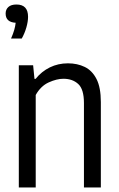

<svg xmlns="http://www.w3.org/2000/svg" viewBox="-20 -832 526 852"><path d="M63.5 0V-542.5H127L133 -482H138Q164.5 -515 201.2 -533Q238 -551 281.5 -551Q323 -551 356 -535Q389 -519 408.2 -481.5Q427.5 -444 427.5 -379V0H352.5V-374.5Q352.5 -436 327.2 -459.2Q302 -482.5 261.5 -482.5Q232 -482.5 196.5 -466.5Q161 -450.5 138.5 -410.5V0ZM29 -661Q38.5 -682.5 43.2 -699.2Q48 -716 49.5 -731Q5 -733.5 5 -772Q5 -790 17.2 -801Q29.5 -812 53 -812Q104.5 -812 104.5 -757.5Q104.5 -736.5 97 -710.2Q89.5 -684 76.5 -661Z"/></svg>

Font: Encode Sans Cnd
Style: Regular
Weight: 400
Width: 3
Designer: Multiple Designers
Foundry: Impallari Type
Version: Version 3.002; ttfautohint (v1.8.3) -l 8 -r 50 -G 200 -x 14 